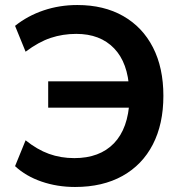

<svg xmlns="http://www.w3.org/2000/svg" viewBox="-20 -735 728 765"><path d="M279 10Q208 10 145.5 -11.5Q83 -33 40 -73L82 -176Q128 -139 175 -122Q222 -105 276 -105Q377 -105 434 -164Q491 -223 496 -337L534 -306H172V-411H533L495 -376Q490 -485 434.5 -542.5Q379 -600 284 -600Q230 -600 182 -584Q134 -568 82 -529L40 -632Q90 -672 153.5 -693.5Q217 -715 288 -715Q394 -715 471 -671Q548 -627 589.5 -546Q631 -465 631 -353Q631 -241 589 -159.5Q547 -78 468 -34Q389 10 279 10Z"/></svg>

Font: Nunito Sans 11pt
Style: Bold
Weight: 700
Version: Version 3.101;gftools[0.9.27]